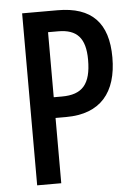

<svg xmlns="http://www.w3.org/2000/svg" viewBox="-52 -754 561 794"><g transform="rotate(-5 228.5 -357.0)"><path d="M217 -714H70V0H170V-271H214C357 -271 426 -355 426 -500C426 -643 359 -714 217 -714ZM212 -627C289 -627 325 -590 325 -499C325 -398 289 -357 204 -357H170V-627Z"/></g></svg>

Font: Noto Sans Armenian ExtraCondensed Medium
Style: Regular
Weight: 500
Width: 2
Designer: Monotype Design Team
Foundry: Monotype Imaging Inc.
Version: Version 2.008